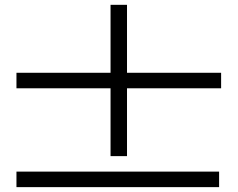

<svg xmlns="http://www.w3.org/2000/svg" viewBox="-20 -788 980 792"><path d="M47.9 -423.8V-487.8H436V-768.1H503.9V-487.8H892.1V-423.8H503.9V-144H436V-423.8ZM47.9 -80.1H883.8V-16.1H47.9Z"/></svg>

Font: Flanker Steampunk
Style: Bold
Weight: 700
Designer: Alexey Kryukov, Leonardo Di Lena
Foundry: Alexey Kryukov, Leonardo Di Lena
Version: 1.210